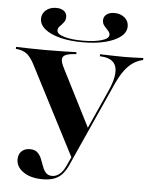

<svg xmlns="http://www.w3.org/2000/svg" viewBox="-66 -806 683 863"><g transform="rotate(5 275.0 -374.5)"><path d="M282.3 -91.9 72.6 -498.4Q54.8 -533.1 36.3 -546.4Q17.7 -559.7 -12.1 -562.1V-571Q16.1 -570.2 49.2 -569.4Q82.3 -568.5 118.5 -568.5Q164.5 -568.5 201.2 -569.4Q237.9 -570.2 260.5 -571V-562.1Q229 -560.5 213.7 -554Q198.4 -547.6 198 -533.5Q197.6 -519.4 210.5 -494.4L344.4 -230.6L333.1 -219.4L417.7 -407.3Q440.3 -456.5 442.7 -490.3Q445.2 -524.2 427 -542.3Q408.9 -560.5 366.9 -562.1V-571Q396.8 -570.2 422.2 -569.4Q447.6 -568.5 478.2 -568.5Q501.6 -568.5 521.8 -569.4Q541.9 -570.2 562.1 -571V-562.1Q537.1 -556.5 516.9 -542.7Q496.8 -529 479.4 -505.6Q462.1 -482.3 445.2 -446L285.5 -91.9ZM158.1 11.3Q104.8 11.3 71.8 -11.3Q38.7 -33.9 38.7 -67.7Q38.7 -91.1 52.8 -104.8Q66.9 -118.5 90.3 -118.5Q112.9 -118.5 124.6 -107.3Q136.3 -96 143.1 -79.4Q150 -62.9 155.6 -46.4Q161.3 -29.8 171.4 -18.5Q181.5 -7.3 200 -7.3Q217.7 -7.3 233.9 -20.6Q250 -33.9 262.9 -63.7L299.2 -142.7L306.5 -138.7L274.2 -66.1Q263.7 -41.9 249.6 -24.6Q235.5 -7.3 213.7 2Q191.9 11.3 158.1 11.3ZM283.9 -617.7Q225.8 -617.7 181.9 -629Q137.9 -640.3 113.3 -660.5Q88.7 -680.6 88.7 -707.3Q88.7 -730.6 106.9 -746Q125 -761.3 153.2 -761.3Q175 -761.3 187.9 -751.2Q200.8 -741.1 200.8 -724.2Q200.8 -709.7 192.3 -699.2Q183.9 -688.7 175.4 -680.2Q166.9 -671.8 166.9 -661.3Q166.9 -644.4 200 -634.7Q233.1 -625 283.9 -625Q335.5 -625 368.5 -634.7Q401.6 -644.4 401.6 -661.3Q401.6 -671 393.1 -679.8Q384.7 -688.7 375.8 -699.2Q366.9 -709.7 366.9 -724.2Q366.9 -741.1 380.2 -751.2Q393.5 -761.3 415.3 -761.3Q442.7 -761.3 461.3 -746Q479.8 -730.6 479.8 -706.5Q479.8 -679.8 455.2 -660.1Q430.6 -640.3 386.7 -629Q342.7 -617.7 283.9 -617.7Z"/></g></svg>

Font: Playfair 144pt
Style: Bold
Weight: 700
Version: Version 2.001;gftools[0.9.30]